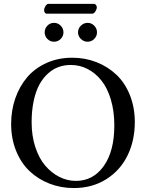

<svg xmlns="http://www.w3.org/2000/svg" viewBox="-20 -954 747 984"><path d="M342.8 -621.1Q310.1 -621.1 281 -610.8Q252 -600.6 226.3 -577.6Q200.7 -554.7 182.1 -521Q163.6 -487.3 152.8 -437.7Q142.1 -388.2 142.1 -327.1Q142.1 -257.8 161.1 -200Q180.2 -142.1 211.9 -105Q243.7 -67.9 284.2 -47.4Q324.7 -26.9 369.1 -26.9Q457.5 -26.9 511.7 -103Q565.9 -179.2 565.9 -311Q565.9 -384.3 548.1 -443.8Q530.3 -503.4 499.5 -541.7Q468.8 -580.1 428.5 -600.6Q388.2 -621.1 342.8 -621.1ZM670.9 -328.1Q670.9 -233.4 633.5 -157Q596.2 -80.6 524.4 -35.4Q452.6 9.8 357.9 9.8Q292 9.8 233.6 -12.9Q175.3 -35.6 131.6 -76.9Q87.9 -118.2 62.5 -180.9Q37.1 -243.7 37.1 -318.8Q37.1 -388.2 58.3 -449.7Q79.6 -511.2 118.9 -557.6Q158.2 -604 218 -631.1Q277.8 -658.2 350.1 -658.2Q416.5 -658.2 474.9 -635.3Q533.2 -612.3 576.9 -570.8Q620.6 -529.3 645.8 -466.3Q670.9 -403.3 670.9 -328.1ZM209 -788.1Q209 -808.1 222.9 -822.5Q236.8 -836.9 256.8 -836.9Q276.9 -836.9 291 -822.5Q305.2 -808.1 305.2 -788.1Q305.2 -768.6 291 -754.4Q276.9 -740.2 256.8 -740.2Q236.8 -740.2 222.9 -754.4Q209 -768.6 209 -788.1ZM452.1 -883.8H219.2Q213.4 -883.8 209.7 -889.4Q206.1 -895 206.1 -901.9Q206.1 -911.6 213.1 -922.9Q220.2 -934.1 228 -934.1H461.9Q468.3 -934.1 472.2 -928.2Q476.1 -922.4 476.1 -917Q476.1 -906.7 468.8 -895.3Q461.4 -883.8 452.1 -883.8ZM379.9 -788.1Q379.9 -808.1 394.5 -822.5Q409.2 -836.9 429.2 -836.9Q448.7 -836.9 462.9 -822.5Q477.1 -808.1 477.1 -788.1Q477.1 -768.6 462.9 -754.4Q448.7 -740.2 429.2 -740.2Q409.2 -740.2 394.5 -754.4Q379.9 -768.6 379.9 -788.1Z"/></svg>

Font: Common Serif News
Style: Regular
Weight: 450
Designer: Philipp H. Poll, Khaled Hosny
Foundry: Stefan Peev, Context Ltd.
Version: Version 1.026